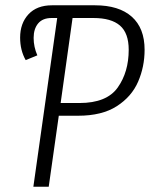

<svg xmlns="http://www.w3.org/2000/svg" viewBox="-20 -705 566 725"><path d="M526 -517Q526 -453 501.5 -396.5Q477 -340 421 -304Q365 -268 275 -268H202L164 0H106L196 -637H175Q141 -637 124 -616.5Q107 -596 107 -562Q107 -528 121 -496L77 -478Q56 -515 56 -563Q56 -617 87.5 -651Q119 -685 176 -685H339Q429 -685 477.5 -642Q526 -599 526 -517ZM466 -517Q466 -580 433 -608.5Q400 -637 333 -637H254L209 -316H280Q383 -316 424.5 -374.5Q466 -433 466 -517Z"/></svg>

Font: Fira Sans Extra Condensed Light
Style: Italic
Weight: 300
Width: 3
Italic angle: -8°
Designer: Carrois Corporate & Edenspiekermann AG
Foundry: Carrois Corporate GbR & Edenspiekermann AG
Version: Version 4.203